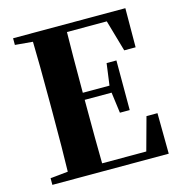

<svg xmlns="http://www.w3.org/2000/svg" viewBox="-110 -846 893 945"><g transform="rotate(-15 337.0 -373.5)"><path d="M634 0H41V-34L131 -43Q134 -144 134 -351V-395Q134 -602 131 -705L41 -713V-747H613L612 -548H554L508 -708H305Q303 -608 303 -399H439L454 -510H504V-257H454L440 -363H303V-360Q303 -143 305 -39H530L576 -207H632Z"/></g></svg>

Font: Source Han Serif SC Heavy
Style: Regular
Weight: 900
Designer: Ryoko NISHIZUKA  (kana & ideographs); Frank Grießhammer (Latin, Greek & Cyrillic); Wenlong ZHANG  (bopomofo); Sandoll Co
Foundry: Adobe Systems Incorporated
Version: Version 1.001 October 20, 2017